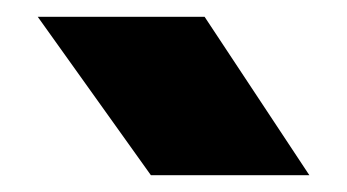

<svg xmlns="http://www.w3.org/2000/svg" viewBox="-20 -836 414 229"><path d="M224 -816 349 -627H160L25 -816Z"/></svg>

Font: Unbounded
Style: Bold
Weight: 700
Designer: Luke Prowse, Jean-Baptiste Morizot, Fátima Lázaro, Florian Runge
Foundry: NaN
Version: Version 1.700